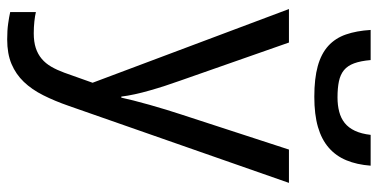

<svg xmlns="http://www.w3.org/2000/svg" viewBox="-276 -525 1041 529"><g transform="rotate(90 244.5 -260.5)"><path d="M4.9 -536.1H97.2L202.1 -236.8Q209 -217.3 216.1 -195.8Q223.1 -174.3 229.2 -152.8Q235.4 -131.3 239.7 -111.3Q244.1 -91.3 246.1 -74.2H249Q251.5 -86.4 256.8 -107.4Q262.2 -128.4 268.8 -152.1Q275.4 -175.8 282.5 -198.7Q289.6 -221.7 294.9 -237.8L392.1 -536.1H483.9L272 69.8Q258.3 109.4 242.4 140.9Q226.6 172.4 205.6 194.3Q184.6 216.3 156.2 228.3Q127.9 240.2 88.9 240.2Q63.5 240.2 44.9 237.5Q26.4 234.9 13.2 231.9V161.1Q23.4 163.6 39.1 165.3Q54.7 167 71.8 167Q95.2 167 112.3 161.4Q129.4 155.8 142.1 145Q154.8 134.3 163.8 118.7Q172.9 103 180.2 83L208 4.9ZM436.5 -761.2Q433.6 -723.1 421.6 -694.3Q409.7 -665.5 387 -645.8Q364.3 -626 329.8 -616Q295.4 -606 246.6 -606Q196.3 -606 162.1 -615.5Q127.9 -625 106.4 -644.5Q85 -664.1 75 -693.1Q64.9 -722.2 62.5 -761.2H145.5Q147.9 -733.4 154.5 -715.6Q161.1 -697.8 173.3 -687.7Q185.5 -677.7 204.1 -673.8Q222.7 -669.9 248.5 -669.9Q270 -669.9 287.8 -674.6Q305.7 -679.2 318.8 -689.7Q332 -700.2 340.3 -717.8Q348.6 -735.4 351.6 -761.2Z"/></g></svg>

Font: WenQuanYi Micro Hei
Style: Regular
Weight: 400
Foundry: Ascender Corporation
Version: Version 0.2.0-beta